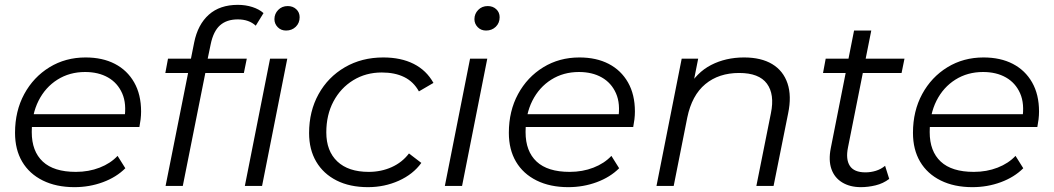

<svg xmlns="http://www.w3.org/2000/svg" viewBox="-20 -767 4348 792"><path d="M287 5Q212 5 156.5 -22.5Q101 -50 71.5 -100Q42 -150 42 -219Q42 -309 80 -379Q118 -449 184 -489.5Q250 -530 333 -530Q403 -530 454 -503.5Q505 -477 533.5 -427Q562 -377 562 -307Q562 -291 560 -274.5Q558 -258 555 -243H94L103 -296H522L493 -276Q503 -339 484 -382Q465 -425 425.5 -447.5Q386 -470 331 -470Q267 -470 217 -438.5Q167 -407 139 -351.5Q111 -296 111 -222Q111 -143 156.5 -100.5Q202 -58 293 -58Q346 -58 391 -75.5Q436 -93 465 -124L497 -73Q460 -36 404.5 -15.5Q349 5 287 5Z M663 0 781 -592Q796 -666 841.5 -706.5Q887 -747 961 -747Q993 -747 1021 -738Q1049 -729 1067 -713L1035 -661Q1007 -687 961 -687Q915 -687 887.5 -662.5Q860 -638 849 -584L833 -507L829 -476L734 0ZM662 -466 673 -525H998L986 -466ZM990 0 1094 -525H1165L1061 0ZM1160 -641Q1139 -641 1125.5 -655Q1112 -669 1112 -688Q1112 -710 1127.5 -726Q1143 -742 1167 -742Q1188 -742 1202 -729Q1216 -716 1216 -696Q1216 -672 1200 -656.5Q1184 -641 1160 -641Z M1498 5Q1423 5 1368.5 -22.5Q1314 -50 1284.5 -100Q1255 -150 1255 -218Q1255 -308 1294 -378.5Q1333 -449 1402.5 -489.5Q1472 -530 1561 -530Q1634 -530 1686.5 -503.5Q1739 -477 1768 -425L1708 -390Q1686 -430 1647.5 -449Q1609 -468 1555 -468Q1489 -468 1437 -436Q1385 -404 1355.5 -348.5Q1326 -293 1326 -221Q1326 -144 1371.5 -101Q1417 -58 1501 -58Q1552 -58 1595.5 -77.5Q1639 -97 1667 -134L1718 -95Q1684 -48 1625 -21.5Q1566 5 1498 5Z M1815 0 1919 -525H1990L1886 0ZM1985 -641Q1964 -641 1950.5 -655Q1937 -669 1937 -688Q1937 -710 1952.5 -726Q1968 -742 1992 -742Q2013 -742 2027 -729Q2041 -716 2041 -696Q2041 -672 2025 -656.5Q2009 -641 1985 -641Z M2324 5Q2249 5 2193.5 -22.5Q2138 -50 2108.5 -100Q2079 -150 2079 -219Q2079 -309 2117 -379Q2155 -449 2221 -489.5Q2287 -530 2370 -530Q2440 -530 2491 -503.5Q2542 -477 2570.5 -427Q2599 -377 2599 -307Q2599 -291 2597 -274.5Q2595 -258 2592 -243H2131L2140 -296H2559L2530 -276Q2540 -339 2521 -382Q2502 -425 2462.5 -447.5Q2423 -470 2368 -470Q2304 -470 2254 -438.5Q2204 -407 2176 -351.5Q2148 -296 2148 -222Q2148 -143 2193.5 -100.5Q2239 -58 2330 -58Q2383 -58 2428 -75.5Q2473 -93 2502 -124L2534 -73Q2497 -36 2441.5 -15.5Q2386 5 2324 5Z M3049 -530Q3120 -530 3165.5 -502.5Q3211 -475 3228.5 -423Q3246 -371 3231 -299L3171 0H3100L3160 -300Q3176 -378 3143.5 -422Q3111 -466 3029 -466Q2945 -466 2889.5 -420Q2834 -374 2815 -282L2759 0H2688L2792 -525H2860L2830 -374L2815 -400Q2853 -468 2913.5 -499Q2974 -530 3049 -530Z M3531 5Q3486 5 3454 -14.5Q3422 -34 3409.5 -70Q3397 -106 3407 -156L3503 -641H3574L3478 -159Q3468 -110 3485.5 -83Q3503 -56 3550 -56Q3572 -56 3593 -62.5Q3614 -69 3631 -83L3648 -29Q3623 -10 3592 -2.5Q3561 5 3531 5ZM3375 -466 3386 -525H3711L3699 -466Z M3991 5Q3916 5 3860.5 -22.5Q3805 -50 3775.5 -100Q3746 -150 3746 -219Q3746 -309 3784 -379Q3822 -449 3888 -489.5Q3954 -530 4037 -530Q4107 -530 4158 -503.5Q4209 -477 4237.5 -427Q4266 -377 4266 -307Q4266 -291 4264 -274.5Q4262 -258 4259 -243H3798L3807 -296H4226L4197 -276Q4207 -339 4188 -382Q4169 -425 4129.5 -447.5Q4090 -470 4035 -470Q3971 -470 3921 -438.5Q3871 -407 3843 -351.5Q3815 -296 3815 -222Q3815 -143 3860.5 -100.5Q3906 -58 3997 -58Q4050 -58 4095 -75.5Q4140 -93 4169 -124L4201 -73Q4164 -36 4108.5 -15.5Q4053 5 3991 5Z"/></svg>

Font: MOST Montserrat
Style: Italic
Weight: 400
Italic angle: -11.3°
Designer: Julieta Ulanovsky
Foundry: Julieta Ulanovsky
Version: Version 8.000;March 11, 2024;FontCreator 15.0.0.2926 64-bit